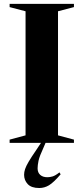

<svg xmlns="http://www.w3.org/2000/svg" viewBox="-20 -735 430 988"><path d="M205 22Q183 69.5 178.2 92.5Q173.5 115.5 173.5 131.5Q173.5 153 187 165Q200.5 177 224 177Q236 177 250.2 173Q264.5 169 286 152L292 162Q255.5 204.5 232 218.5Q208.5 232.5 182 232.5Q141.5 232.5 122.8 212.5Q104 192.5 104 164.5Q104 150.5 109 135.2Q114 120 127.5 97Q141 74 166.5 37L191 0H29.5V-16.5L111.5 -38.5V-677L29.5 -698.5V-715H360.5V-698.5L278.5 -677V-38.5L360.5 -16.5V0H214.5Z"/></svg>

Font: Newsreader 72pt SemiBold
Style: Regular
Weight: 600
Designer: Hugues Gentile
Foundry: Production Type
Version: Version 1.003; ttfautohint (v1.8.3)